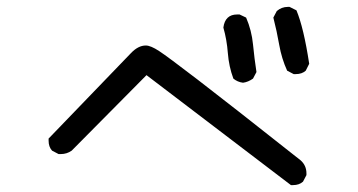

<svg xmlns="http://www.w3.org/2000/svg" viewBox="-20 -655 1040 557"><path d="M830 -118H824L405 -437L188 -218Q174 -208 156 -208H150L131 -218Q121 -229 121 -247V-253L360 -501Q381 -523 403 -523Q417 -523 441.5 -507Q466 -491 554 -423.5Q642 -356 852 -190Q869 -175 869 -152V-147L859 -128Q848 -118 830 -118ZM685 -415Q669 -417 657 -427Q644 -462 641 -501Q638 -540 628 -575Q633 -613 668 -613H675L694 -604Q710 -567 714 -526Q718 -485 724 -446L714 -427Q700 -417 685 -415ZM838 -440H832L813 -450Q797 -485 790 -525Q783 -565 773 -604L783 -623Q797 -635 815 -635H820L840 -625Q861 -575 877 -470L867 -450Q856 -440 838 -440Z"/></svg>

Font: Xiaolai Mono SC
Style: Regular
Weight: 400
Monospace: yes
Designer: LXGW / Nozomi Seto
Version: Version 3.113;September 30, 2024